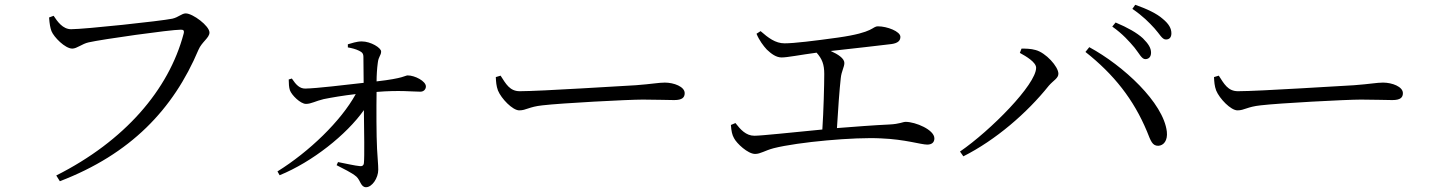

<svg xmlns="http://www.w3.org/2000/svg" viewBox="-20 -739 5990 802"><path d="M277 -617C242 -617 220 -649 204 -673L185 -666C187 -638 190 -623 195 -609C205 -584 252 -536 282 -536C301 -536 323 -556 350 -562C407 -575 691 -615 735 -615C745 -615 751 -613 747 -598C685 -364 501 -150 215 -6L230 18C525 -95 704 -282 809 -531C823 -564 855 -581 855 -603C855 -631 785 -683 756 -683C739 -683 726 -667 700 -661C652 -651 334 -617 277 -617Z M1148 -7C1285 -63 1427 -176 1500 -279C1501 -189 1503 -86 1500 -57C1499 -48 1493 -44 1484 -45C1461 -47 1424 -56 1392 -62L1386 -49C1414 -34 1448 -19 1469 -1C1486 15 1487 43 1509 43C1534 43 1560 5 1560 -30C1560 -54 1557 -76 1555 -117C1552 -173 1552 -288 1553 -355C1648 -363 1704 -356 1736 -356C1750 -356 1759 -366 1759 -378C1759 -400 1713 -424 1683 -424C1672 -424 1668 -412 1553 -399C1553 -424 1555 -455 1558 -476C1561 -504 1572 -507 1572 -524C1572 -539 1529 -566 1491 -566C1469 -566 1448 -558 1433 -554V-541C1450 -538 1466 -534 1480 -527C1492 -521 1498 -516 1498 -501L1499 -393C1418 -384 1305 -370 1255 -369C1232 -369 1217 -384 1199 -411L1186 -407C1186 -392 1187 -373 1191 -362C1198 -342 1235 -305 1258 -305C1280 -305 1298 -317 1332 -325C1367 -332 1414 -340 1466 -346C1404 -233 1271 -105 1139 -23Z M2071 -423 2051 -417C2052 -397 2053 -380 2060 -361C2074 -327 2121 -278 2149 -278C2178 -278 2189 -293 2246 -299C2321 -308 2602 -323 2665 -323C2726 -323 2761 -321 2796 -321C2830 -321 2840 -332 2840 -350C2840 -377 2795 -394 2757 -394C2731 -394 2703 -388 2636 -383C2590 -381 2240 -358 2151 -358C2109 -358 2093 -389 2071 -423Z M3033 -217C3035 -191 3038 -176 3046 -162C3057 -140 3104 -96 3134 -96C3157 -96 3174 -110 3212 -120C3315 -146 3551 -167 3660 -161C3761 -157 3827 -135 3853 -135C3872 -135 3883 -144 3883 -161C3883 -197 3804 -230 3763 -230C3751 -230 3738 -221 3695 -219C3630 -216 3553 -210 3476 -204C3480 -275 3487 -370 3492 -413C3495 -442 3507 -459 3507 -476C3507 -495 3481 -512 3450 -526C3539 -536 3666 -550 3704 -555C3732 -559 3741 -570 3741 -585C3741 -608 3685 -629 3648 -629C3621 -629 3636 -604 3480 -582C3379 -568 3297 -558 3257 -558C3219 -558 3189 -581 3157 -609L3140 -598C3151 -571 3169 -547 3183 -532C3202 -514 3222 -499 3245 -499C3269 -499 3324 -510 3391 -519C3414 -493 3423 -470 3423 -430C3423 -385 3420 -272 3415 -198C3280 -185 3160 -172 3131 -172C3096 -172 3073 -198 3052 -225Z M4719 -540C4739 -515 4749 -492 4764 -492C4779 -492 4788 -502 4788 -519C4788 -538 4778 -555 4754 -579C4729 -602 4690 -624 4640 -645L4626 -628C4670 -597 4697 -566 4719 -540ZM4802 -621C4824 -597 4834 -574 4850 -574C4865 -574 4873 -583 4873 -600C4873 -620 4863 -639 4836 -661C4812 -682 4773 -701 4722 -719L4710 -702C4755 -671 4779 -646 4802 -621ZM4240 -518C4266 -504 4308 -479 4308 -456C4308 -386 4118 -194 3990 -106L4004 -86C4139 -154 4270 -267 4361 -381C4380 -403 4401 -412 4401 -431C4401 -461 4348 -519 4306 -530C4286 -536 4262 -536 4247 -536ZM4818 -130C4841 -131 4858 -152 4854 -189C4840 -310 4672 -465 4530 -542L4514 -522C4633 -428 4715 -324 4771 -190C4787 -150 4793 -130 4818 -130Z M5071 -423 5051 -417C5052 -397 5053 -380 5060 -361C5074 -327 5121 -278 5149 -278C5178 -278 5189 -293 5246 -299C5321 -308 5602 -323 5665 -323C5726 -323 5761 -321 5796 -321C5830 -321 5840 -332 5840 -350C5840 -377 5795 -394 5757 -394C5731 -394 5703 -388 5636 -383C5590 -381 5240 -358 5151 -358C5109 -358 5093 -389 5071 -423Z"/></svg>

Font: Harano Aji Mincho
Style: Regular
Weight: 400
Foundry: Masamichi Hosoda
Version: HaranoAjiMincho-Regular version 20230610;ttx 4.39.4